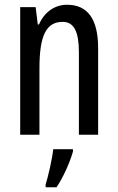

<svg xmlns="http://www.w3.org/2000/svg" viewBox="-20 -567 496 808"><path d="M262 -547C211 -547 167 -517 144 -464H139L130 -537H65V0H146V-279C146 -417 174 -475 244 -475C292 -475 312 -432 312 -348V0H393V-364C393 -488 348 -547 262 -547ZM287 71V61H204C200 101 183 174 172 210V221H218C245 181 273 120 287 71Z"/></svg>

Font: Noto Sans Ethiopic ExtCond
Style: Regular
Weight: 400
Width: 2
Designer: Monotype Design Team
Foundry: Monotype Imaging Inc.
Version: Version 2.102